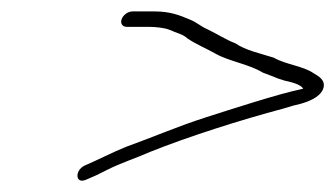

<svg xmlns="http://www.w3.org/2000/svg" viewBox="-20 -426 587 336"><path d="M201.9 -379H240.9C252.1 -379 268.7 -377.2 276.1 -374C286.7 -369.1 300.2 -366.2 307.7 -359C321.7 -349.2 342.2 -340.6 357.3 -332C381 -318.6 415.9 -313.7 439.8 -299L455.6 -293C463.1 -289.7 470.5 -287 477.7 -285C489.7 -282.4 505.8 -278.5 510.6 -271C509.1 -270.3 507.9 -270 507.3 -270C468.1 -262 381 -233.7 339.8 -220.5C291.6 -205.1 245.6 -185.2 200.5 -169C174.9 -158.7 152.5 -146.6 127.5 -136C110 -126.9 111.9 -102.4 131.8 -112C144.9 -117.5 151.3 -120.3 168 -129C191.2 -140.7 217.4 -149 242.2 -160C308.3 -186.6 402 -216.4 475.9 -236C488.7 -240 498.3 -242.7 504.8 -244C517.2 -247.3 539.8 -255 545.5 -270.5C551.1 -286 536.8 -292.9 528.5 -298C511.7 -310.1 477.7 -313.8 459.3 -325C437.4 -332 409 -338 392.4 -350C374.9 -356.6 359.2 -367.2 342.5 -375C331.1 -379.9 323.8 -387.4 311.7 -392C294.6 -399.2 278 -406 250.8 -406H211.8C204.1 -406 195.6 -400 192.9 -392.5C190.1 -385 194.3 -379 201.9 -379Z"/></svg>

Font: Take Off
Style: Drunk
Weight: 400
Foundry: Cannot Into Space Fonts
Version: Version 0.89